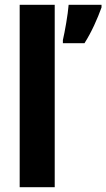

<svg xmlns="http://www.w3.org/2000/svg" viewBox="-20 -780 443 800"><path d="M208 0V-760H62V0ZM403 -749V-760H266C263 -720 250 -647 242 -613V-600H332C362 -647 386 -702 403 -749Z"/></svg>

Font: Noto Sans Oriya Cond Bold
Style: Bold
Weight: 700
Width: 3
Designer: Amélie Bonet and Sol Matas
Foundry: Google LLC
Version: Version 2.006